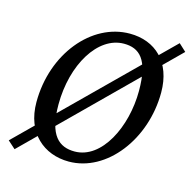

<svg xmlns="http://www.w3.org/2000/svg" viewBox="-90 -585 696 689"><g transform="rotate(15 258.0 -240.5)"><path d="M523.1 -475.2 495.8 -500.5 -6.6 -4.9 21.7 20.4 523.1 -475.2ZM220.6 13.1C361.2 13.1 477.4 -138.1 477.4 -311.9C477.4 -425.4 409.1 -487.3 314.7 -487.3C173 -487.3 53.8 -343 53.8 -163.3C53.8 -48.9 128.1 13.1 220.6 13.1ZM231.6 -27.3C174.1 -27.3 132.4 -60 132.4 -175.3C132.4 -323.9 206.9 -446.9 303.6 -446.9C360.2 -446.9 398.9 -415.2 398.9 -297.1C398.9 -162.9 332.1 -27.3 231.6 -27.3Z"/></g></svg>

Font: Source Serif Variable
Style: Italic
Weight: 389
Italic angle: -12°
Designer: Frank Grießhammer
Foundry: Adobe Systems Incorporated
Version: Version 3.001;hotconv 1.0.111;makeotfexe 2.5.65597